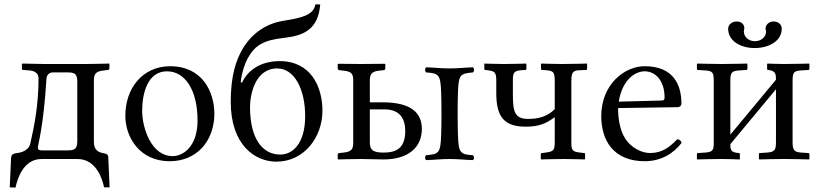

<svg xmlns="http://www.w3.org/2000/svg" viewBox="-20 -718 3712 867"><path d="M24 128 50 129C58 92 84 0 168 0H330C413 0 442 88 450 128H475L469 -6C469 -20 462 -24 444 -27C427 -30 404 -39 404 -76V-353C404 -387 414 -396 450 -400L467 -402C470 -402 474 -405 474 -409V-429L473 -431C473 -431 400 -429 367 -429H177C160 -429 82 -431 82 -431L79 -429V-407C79 -403 82 -402 86 -402L113 -400C148 -397 154 -377 154 -365C154 -246 136 -155 117 -70C111 -43 84 -30 58 -27C44 -25 31 -23 30 -5ZM151 -51C151 -68 176 -137 190 -365C190 -369 195 -391 218 -391H289C326 -391 329 -376 329 -342V-88C329 -55 326 -39 289 -39H170C160 -39 151 -40 151 -51Z M546 -195C546 -98 611 10 746 10C807 10 853 -12 886 -44C929 -86 948 -146 948 -204C948 -303 894 -419 748 -419C685 -419 634 -393 599 -352C564 -311 546 -255 546 -195ZM734 -396C816 -396 872 -311 872 -174C872 -54 805 -13 760 -13C661 -13 622 -144 622 -217C622 -300 648 -396 734 -396Z M1022 -257C1022 -64 1131 12 1228 12C1354 12 1436 -99 1436 -218C1436 -326 1384 -442 1243 -442C1148 -442 1095 -393 1073 -345L1067 -347C1071 -388 1086 -433 1101 -459C1133 -514 1171 -537 1263 -547C1353 -557 1417 -586 1426 -698H1404C1396 -650 1343 -637 1259 -624C1178 -611 1110 -563 1068 -484C1032 -416 1022 -336 1022 -257ZM1109 -235C1109 -287 1130 -409 1232 -409C1310 -409 1358 -314 1358 -194C1358 -68 1300 -20 1246 -20C1164 -20 1109 -93 1109 -235Z M1575 -74C1575 -45 1568 -33 1532 -29L1513 -27C1508 -27 1505 -24 1505 -19V0L1507 2C1507 2 1570 0 1611 0C1650 0 1673 2 1712 2C1823 2 1885 -52 1885 -136C1885 -230 1803 -256 1707 -256H1650V-355C1650 -384 1660 -396 1693 -399L1712 -401C1716 -401 1720 -404 1720 -410V-428L1718 -430C1718 -430 1650 -429 1611 -429C1575 -429 1507 -430 1507 -430L1505 -428V-410C1505 -404 1508 -402 1513 -401L1532 -399C1568 -395 1575 -384 1575 -355ZM2048 -302C2051 -381 2058 -386 2116 -391C2122 -397 2122 -408 2116 -414C2076 -413 2051 -409 2010 -409C1969 -409 1945 -413 1904 -414C1898 -408 1898 -397 1904 -391C1962 -387 1969 -381 1972 -302C1974 -252 1974 -156 1972 -106C1969 -27 1962 -22 1904 -17C1898 -11 1898 -1 1904 5C1944 4 1969 0 2011 0C2052 0 2075 4 2116 5C2122 -1 2122 -11 2116 -17C2058 -21 2051 -27 2048 -106C2046 -156 2046 -252 2048 -302ZM1810 -126C1810 -44 1763 -29 1713 -29C1667 -29 1650 -39 1650 -74V-224H1717C1788 -224 1810 -179 1810 -126Z M2485 -353V-225C2453 -193 2414 -181 2365 -181C2303 -181 2296 -215 2296 -293V-359C2296 -391 2303 -399 2336 -401L2351 -402C2355 -402 2357 -404 2357 -408V-429L2356 -431C2356 -431 2295 -429 2256 -429C2222 -429 2168 -431 2168 -431L2167 -429V-407C2167 -403 2169 -402 2172 -402L2180 -401C2214 -397 2221 -392 2221 -354V-297C2221 -191 2256 -146 2354 -146C2414 -146 2446 -160 2485 -189V-78C2485 -39 2480 -34 2444 -29L2428 -27C2424 -27 2422 -25 2422 -21V0L2424 2C2424 2 2483 0 2524 0C2561 0 2620 2 2620 2L2622 0V-22C2622 -25 2620 -27 2617 -27L2600 -29C2563 -33 2560 -40 2560 -78V-353C2560 -394 2569 -400 2600 -401L2626 -402C2629 -402 2631 -404 2631 -407V-429L2630 -431C2630 -431 2562 -429 2518 -429C2482 -429 2425 -431 2425 -431L2423 -429V-407C2423 -403 2425 -402 2429 -402L2444 -401C2479 -399 2485 -392 2485 -353Z M3038 -89C3003 -53 2970 -27 2915 -27C2881 -27 2831 -47 2801 -96C2782 -127 2771 -175 2771 -230L3039 -234C3050 -234 3057 -241 3057 -251C3057 -331 3024 -419 2891 -419C2801 -419 2695 -338 2695 -193C2695 -140 2709 -87 2740 -51C2772 -13 2822 10 2891 10C2963 10 3020 -23 3058 -73C3055 -83 3049 -88 3038 -89ZM2774 -259C2792 -367 2855 -396 2891 -396C2937 -396 2981 -357 2981 -277C2981 -268 2977 -264 2967 -264Z M3239 -429C3196 -429 3130 -431 3130 -431L3127 -429V-407C3127 -403 3129 -402 3133 -402L3163 -400C3201 -398 3203 -389 3203 -347V-77C3203 -42 3201 -31 3163 -29L3132 -27C3129 -27 3127 -25 3127 -22V0L3128 2C3168 1 3196 0 3239 0C3271 0 3280 1 3320 2L3321 0V-21C3321 -25 3319 -27 3315 -27C3281 -30 3278 -41 3278 -65V-67L3484 -315V-79C3484 -44 3481 -31 3443 -29L3412 -27C3409 -27 3407 -25 3407 -22V0L3409 2C3449 1 3476 0 3519 0C3564 0 3594 1 3634 2L3635 0V-21C3635 -25 3633 -27 3629 -27L3599 -29C3564 -31 3559 -42 3559 -79V-348C3559 -390 3562 -398 3599 -400L3629 -402C3633 -402 3635 -404 3635 -408V-429L3634 -431C3634 -431 3564 -429 3519 -429C3491 -429 3446 -431 3446 -431L3444 -429V-407C3444 -403 3446 -402 3449 -402C3483 -399 3484 -382 3484 -358L3278 -110V-348C3278 -389 3281 -398 3319 -400L3349 -402C3353 -402 3355 -404 3355 -408V-429L3353 -431C3353 -431 3283 -429 3239 -429ZM3510 -588C3510 -607 3496 -621 3472 -621C3454 -621 3437 -607 3437 -590C3437 -587 3437 -585 3438 -583C3439 -580 3439 -577 3439 -574C3439 -552 3418 -532 3389 -532C3359 -532 3339 -553 3339 -575C3339 -577 3339 -580 3340 -583C3341 -586 3341 -588 3341 -591C3341 -607 3329 -621 3307 -621C3284 -621 3268 -606 3268 -588C3268 -534 3323 -501 3388 -501C3452 -501 3510 -533 3510 -588Z"/></svg>

Font: Libertinus Serif Display
Style: Regular
Weight: 400
Designer: Philipp H. Poll, Khaled Hosny
Foundry: Caleb Maclennan
Version: Version 7.050;RELEASE